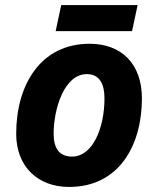

<svg xmlns="http://www.w3.org/2000/svg" viewBox="-20 -729 625 759"><path d="M200 -606H502L524 -709H222ZM253 10C451 10 541 -155 541 -340C541 -476 461 -556 334 -556C140 -556 44 -393 44 -200C44 -70 130 10 253 10ZM265 -110C216 -110 192 -141 192 -200C192 -299 234 -436 323 -436C375 -436 393 -395 393 -340C393 -222 346 -110 265 -110Z"/></svg>

Font: Noto Sans
Style: Bold Italic
Weight: 700
Italic angle: -12°
Designer: Monotype Design Team
Foundry: Monotype Imaging Inc.
Version: Version 2.013